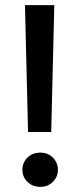

<svg xmlns="http://www.w3.org/2000/svg" viewBox="-20 -720 312 746"><path d="M89 -207 77 -700H191L179 -207ZM137 6Q106 6 86.5 -13.5Q67 -33 67 -60Q67 -88 86.5 -107.5Q106 -127 137 -127Q166 -127 185.5 -107.5Q205 -88 205 -60Q205 -33 185.5 -13.5Q166 6 137 6Z"/></svg>

Font: DeepMind Sans Medium
Style: Regular
Weight: 500
Designer: Jonny Pinhorn / Modifications: Colophon Foundry
Foundry: Colophon Foundry
Version: Version 1.002; ttfautohint (v1.8.2)